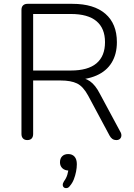

<svg xmlns="http://www.w3.org/2000/svg" viewBox="-20 -725 701 1002"><path d="M122 6Q108 6 100 -2.5Q92 -11 92 -26V-673Q92 -689 100.5 -697Q109 -705 123 -705H358Q470 -705 530 -653Q590 -601 590 -505Q590 -443 563 -398.5Q536 -354 483.5 -331Q431 -308 358 -308L369 -321H383Q421 -321 449.5 -301Q478 -281 501 -236L607 -39Q614 -28 613.5 -17.5Q613 -7 606 -0.5Q599 6 588 6Q575 6 566.5 0Q558 -6 552 -17L440 -226Q414 -274 382 -289.5Q350 -305 296 -305H153V-26Q153 -11 145.5 -2.5Q138 6 122 6ZM153 -357H350Q439 -357 483.5 -394.5Q528 -432 528 -505Q528 -577 483.5 -614.5Q439 -652 350 -652H153ZM345 245Q338 255 329 256.5Q320 258 314 253.5Q308 249 307.5 240.5Q307 232 314 221Q326 205 331.5 186.5Q337 168 337 153L340 165Q318 165 305.5 153Q293 141 293 122Q293 102 304.5 90.5Q316 79 336 79Q357 79 369 92.5Q381 106 381 132Q381 150 377 170.5Q373 191 365.5 210.5Q358 230 345 245Z"/></svg>

Font: Nunito ExtraLight Light
Style: Regular
Weight: 300
Version: Version 3.602